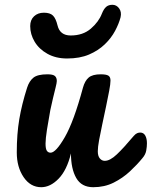

<svg xmlns="http://www.w3.org/2000/svg" viewBox="-20 -776 633 801"><path d="M152 5Q107 5 78.5 -37Q50 -79 50 -140Q50 -217 60.5 -279Q71 -341 93 -410Q102 -438 119.5 -452Q137 -466 178 -466Q201 -466 209 -459Q217 -452 217 -438Q217 -431 212 -411Q207 -391 201 -366Q195 -341 190 -317Q182 -274 176 -235.5Q170 -197 170 -177Q170 -155 175.5 -147Q181 -139 191 -139Q213 -139 250.5 -204Q288 -269 326 -410Q334 -439 350 -452.5Q366 -466 400 -466Q423 -466 432 -460.5Q441 -455 441 -440Q441 -426 435.5 -397Q430 -368 422.5 -332Q415 -296 407 -259Q399 -222 393.5 -192Q388 -162 388 -145Q388 -125 396.5 -115Q405 -105 417 -105Q439 -105 467.5 -132Q496 -159 538 -209Q546 -218 552.5 -220.5Q559 -223 565 -223Q579 -223 586 -210.5Q593 -198 593 -178Q593 -164 590 -147.5Q587 -131 574 -116Q552 -89 522 -61Q492 -33 454 -14Q416 5 369 5Q320 5 298 -33.5Q276 -72 276 -136Q259 -66 224.5 -30.5Q190 5 152 5ZM260 -532Q213 -532 178 -551.5Q143 -571 124.5 -602Q106 -633 106 -667Q106 -693 122 -708Q138 -723 163 -723Q189 -723 201 -711Q213 -699 220 -670Q230 -628 275 -628Q326 -628 359 -656.5Q392 -685 405 -719Q413 -739 423 -747.5Q433 -756 449 -756Q466 -756 477 -741Q488 -726 483 -704Q476 -677 460 -647Q444 -617 417 -591Q390 -565 351.5 -548.5Q313 -532 260 -532Z"/></svg>

Font: Pacifico
Style: Regular
Weight: 400
Designer: Vernon Adams
Foundry: Vernon Adams
Version: Version 3.010; ttfautohint (v1.8.4.7-5d5b)